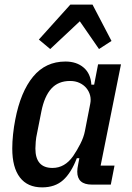

<svg xmlns="http://www.w3.org/2000/svg" viewBox="-20 -798 571 830"><path d="M377 0Q314 0 314 -56Q314 -69 318 -88L323 -114H312Q288 -51 253 -19.5Q218 12 162 12Q99 12 66 -31Q33 -74 33 -156Q33 -185 36.5 -218Q40 -251 46 -281Q69 -401 123 -466.5Q177 -532 263 -532Q311 -532 341.5 -506Q372 -480 375 -432H387L404 -520H503L415 -82H475L459 0ZM207 -72Q260 -72 296 -123Q313 -148 327.5 -176.5Q342 -205 347 -231L370 -349Q374 -368 369.5 -385.5Q365 -403 353.5 -417Q342 -431 324 -439.5Q306 -448 283 -448Q232 -448 202 -415Q172 -382 159 -317L140 -221Q136 -204 134.5 -185.5Q133 -167 133 -156Q133 -72 207 -72ZM380 -778 462 -621 408 -586 325 -706 197 -586 148 -627 284 -778Z"/></svg>

Font: IBM Plex Sans Condensed Medium
Style: Italic
Weight: 500
Width: 3
Italic angle: -11°
Designer: Mike Abbink, Paul van der Laan, Pieter van Rosmalen
Foundry: Bold Monday
Version: Version 1.3